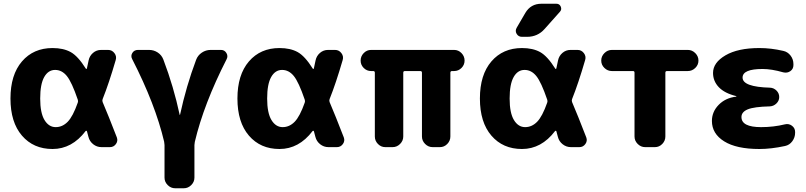

<svg xmlns="http://www.w3.org/2000/svg" viewBox="-20 -787 4309 1027"><path d="M275 -413Q238 -413 216.5 -375Q195 -337 195 -260Q195 -183 218 -145Q241 -107 278 -107Q314 -107 342 -135.5Q370 -164 396 -238Q399 -246 396 -254Q364 -348 337.5 -380.5Q311 -413 275 -413ZM261 10Q159 10 97.5 -61.5Q36 -133 36 -260Q36 -387 97.5 -458.5Q159 -530 261 -530Q319 -530 358 -508.5Q397 -487 439 -420Q443 -415 445 -422L454 -464Q459 -488 477.5 -504Q496 -520 521 -520H558Q579 -520 592 -503Q605 -486 599 -466Q563 -342 529 -257Q526 -249 529 -241Q559 -171 605 -52Q612 -33 600 -16.5Q588 0 568 0H523Q498 0 478.5 -15.5Q459 -31 453 -55Q452 -60 449 -70Q446 -80 445 -85Q444 -87 442 -87.5Q440 -88 438 -86Q365 10 261 10Z M858 -29Q811 -229 687 -471Q678 -488 688 -504Q698 -520 718 -520H777Q803 -520 824 -506Q845 -492 854 -468Q909 -323 941 -173Q941 -172 942 -172Q943 -172 943 -173Q976 -326 1029 -467Q1038 -491 1059.5 -505.5Q1081 -520 1107 -520H1162Q1181 -520 1191 -503.5Q1201 -487 1192 -470Q1070 -231 1022 -28Q1020 -16 1020 -11V163Q1020 186 1003 203Q986 220 963 220H917Q894 220 877 203Q860 186 860 163V-11Q860 -17 858 -29Z M1489 -413Q1452 -413 1430.5 -375Q1409 -337 1409 -260Q1409 -183 1432 -145Q1455 -107 1492 -107Q1528 -107 1556 -135.5Q1584 -164 1610 -238Q1613 -246 1610 -254Q1578 -348 1551.5 -380.5Q1525 -413 1489 -413ZM1475 10Q1373 10 1311.5 -61.5Q1250 -133 1250 -260Q1250 -387 1311.5 -458.5Q1373 -530 1475 -530Q1533 -530 1572 -508.5Q1611 -487 1653 -420Q1657 -415 1659 -422L1668 -464Q1673 -488 1691.5 -504Q1710 -520 1735 -520H1772Q1793 -520 1806 -503Q1819 -486 1813 -466Q1777 -342 1743 -257Q1740 -249 1743 -241Q1773 -171 1819 -52Q1826 -33 1814 -16.5Q1802 0 1782 0H1737Q1712 0 1692.5 -15.5Q1673 -31 1667 -55Q1666 -60 1663 -70Q1660 -80 1659 -85Q1658 -87 1656 -87.5Q1654 -88 1652 -86Q1579 10 1475 10Z M1965 -407Q1942 -407 1925.5 -423.5Q1909 -440 1909 -463Q1909 -486 1925.5 -503Q1942 -520 1965 -520H2409Q2432 -520 2448.5 -503Q2465 -486 2465 -463Q2465 -440 2448.5 -423.5Q2432 -407 2409 -407H2398Q2389 -407 2389 -398V-57Q2389 -34 2372.5 -17Q2356 0 2333 0H2294Q2271 0 2254 -17Q2237 -34 2237 -57V-398Q2237 -407 2228 -407H2146Q2137 -407 2137 -398V-57Q2137 -34 2120 -17Q2103 0 2080 0H2041Q2018 0 2001.5 -17Q1985 -34 1985 -57V-398Q1985 -407 1976 -407Z M2786 -413Q2749 -413 2727.5 -375Q2706 -337 2706 -260Q2706 -183 2729 -145Q2752 -107 2789 -107Q2825 -107 2853 -135.5Q2881 -164 2907 -238Q2910 -246 2907 -254Q2875 -348 2848.5 -380.5Q2822 -413 2786 -413ZM2772 10Q2670 10 2608.5 -61.5Q2547 -133 2547 -260Q2547 -387 2608.5 -458.5Q2670 -530 2772 -530Q2830 -530 2869 -508.5Q2908 -487 2950 -420Q2954 -415 2956 -422L2965 -464Q2970 -488 2988.5 -504Q3007 -520 3032 -520H3069Q3090 -520 3103 -503Q3116 -486 3110 -466Q3074 -342 3040 -257Q3037 -249 3040 -241Q3070 -171 3116 -52Q3123 -33 3111 -16.5Q3099 0 3079 0H3034Q3009 0 2989.5 -15.5Q2970 -31 2964 -55Q2963 -60 2960 -70Q2957 -80 2956 -85Q2955 -87 2953 -87.5Q2951 -88 2949 -86Q2876 10 2772 10ZM2956 -767Q2973 -767 2979.5 -751.5Q2986 -736 2975 -724L2893 -632Q2856 -590 2799 -590H2772Q2753 -590 2743.5 -606Q2734 -622 2744 -639L2790 -718Q2819 -767 2876 -767Z M3253 -407Q3230 -407 3213 -423.5Q3196 -440 3196 -463Q3196 -486 3213 -503Q3230 -520 3253 -520H3659Q3682 -520 3699 -503Q3716 -486 3716 -463Q3716 -440 3699 -423.5Q3682 -407 3659 -407H3548Q3539 -407 3539 -398V-57Q3539 -34 3522.5 -17Q3506 0 3483 0H3431Q3408 0 3391 -17Q3374 -34 3374 -57V-398Q3374 -407 3366 -407Z M4042 10Q3919 10 3853.5 -31Q3788 -72 3788 -140Q3788 -189 3824 -226Q3860 -263 3917 -270Q3919 -270 3919 -272Q3919 -273 3918 -273Q3856 -288 3825 -320.5Q3794 -353 3794 -397Q3794 -452 3860.5 -491Q3927 -530 4042 -530Q4104 -530 4169 -515Q4193 -510 4208.5 -490Q4224 -470 4224 -444V-439Q4224 -418 4207.5 -406.5Q4191 -395 4170 -400Q4107 -418 4059 -418Q3952 -418 3952 -372Q3952 -322 4099 -318Q4119 -317 4133.5 -302.5Q4148 -288 4148 -268Q4148 -248 4133 -233.5Q4118 -219 4098 -218Q4013 -216 3979.5 -202Q3946 -188 3946 -161Q3946 -107 4051 -107Q4118 -107 4179 -122Q4199 -127 4216 -114.5Q4233 -102 4233 -81V-77Q4233 -52 4218 -31.5Q4203 -11 4179 -6Q4105 10 4042 10Z"/></svg>

Font: Rounded Mplus 1c ExtraBold
Style: Regular
Weight: 800
Version: Version 1.059.20150529